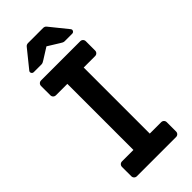

<svg xmlns="http://www.w3.org/2000/svg" viewBox="-282 -958 1013 1013"><g transform="rotate(-45 225.0 -451.5)"><path d="M57 -21V-90Q57 -99 63 -105Q69 -111 78 -111H163V-604H78Q69 -604 63 -610Q57 -616 57 -625V-694Q57 -703 63 -709Q69 -715 78 -715H370Q379 -715 385 -709Q391 -703 391 -694V-625Q391 -616 385 -610Q379 -604 370 -604H285V-111H370Q379 -111 385 -105Q391 -99 391 -90V-21Q391 -12 385 -6Q379 0 370 0H78Q69 0 63 -6Q57 -12 57 -21ZM67 -787Q67 -791 70 -795L150 -894Q157 -903 169 -903H281Q293 -903 300 -894L380 -795Q383 -791 383 -787Q383 -782 379 -777.5Q375 -773 369 -773H312Q306 -773 300 -776Q294 -779 288 -783L225 -822L163 -783Q157 -779 151 -776Q145 -773 139 -773H81Q75 -773 71 -777.5Q67 -782 67 -787Z"/></g></svg>

Font: Miriam Libre
Style: Bold
Weight: 700
Designer: Michal Sahar
Foundry: Hagilda
Version: Version 1.001